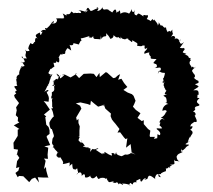

<svg xmlns="http://www.w3.org/2000/svg" viewBox="-20 -541 649 585"><path d="M340 -312 331 -304 325 -303 306 -320 302 -321 284 -306 283 -319 274 -306 266 -316 256 -317 235 -316 221 -303 209 -316 215 -317 195 -305 179 -313C172 -318 174 -308 170 -313C185 -320 170 -305 163 -302C161 -313 171 -320 158 -304C155 -312 167 -307 154 -316C149 -319 162 -307 150 -317C161 -307 157 -299 156 -299C156 -303 159 -306 154 -298C156 -307 141 -291 143 -295C136 -286 150 -297 143 -296C152 -295 136 -293 148 -278C137 -283 135 -277 144 -284C145 -273 149 -264 138 -260V-250C136 -250 134 -235 142 -242C135 -235 140 -239 139 -215C137 -218 147 -209 136 -211C142 -200 141 -199 144 -186C139 -184 128 -166 131 -166C129 -167 133 -144 138 -148L144 -129V-125C136 -112 140 -118 140 -118C136 -97 141 -106 145 -90C139 -96 138 -83 144 -99C144 -93 141 -91 155 -78C151 -75 159 -77 158 -76C148 -73 154 -57 153 -67C157 -53 174 -67 163 -64C167 -55 176 -47 171 -41C185 -43 187 -45 192 -46C195 -30 181 -28 200 -42C201 -37 199 -23 209 -25C210 -20 212 -32 218 -25C210 -30 225 -11 213 -10C218 -15 230 -22 229 -5C229 -5 239 -18 239 -3C236 0 248 3 256 -7C250 4 254 -7 256 -3C258 3 265 6 274 -5C280 8 282 5 286 0C285 7 283 -1 296 1C297 -1 307 9 304 1C311 7 301 6 310 10C308 16 319 12 313 15C315 13 336 9 323 14C338 22 333 6 342 21C343 16 348 18 353 22C360 22 349 17 347 17C351 21 356 15 377 23C377 24 377 25 373 22C379 12 376 18 385 21C384 8 405 19 394 11C395 8 414 2 407 3C409 12 406 11 412 12C419 -2 431 1 419 7C437 4 427 -2 430 1C433 -7 435 -10 454 5C447 -7 442 -11 452 2C455 -12 462 -16 470 -1C456 -3 465 -14 471 -10C469 -12 470 -14 486 -20C482 -14 488 -21 485 -28C492 -25 498 -37 491 -35C499 -24 503 -37 492 -33C509 -38 507 -33 498 -39C519 -40 509 -43 511 -55C513 -48 516 -52 528 -49C518 -51 518 -65 518 -64C522 -73 525 -72 537 -78C524 -83 534 -73 532 -88C535 -79 537 -83 543 -88C547 -90 542 -91 556 -99C555 -103 543 -98 546 -103C558 -110 563 -114 552 -108C555 -116 560 -133 558 -120C558 -120 564 -132 565 -132C565 -132 572 -141 558 -146C562 -143 574 -162 560 -155C561 -167 566 -161 580 -178C569 -171 571 -166 580 -171C578 -181 571 -195 569 -190C578 -184 579 -200 568 -201C579 -208 574 -211 573 -211C576 -220 583 -215 588 -221C586 -227 571 -228 588 -242C582 -243 581 -243 581 -243C585 -261 573 -251 585 -252C587 -271 576 -265 569 -266C583 -275 587 -277 584 -279C568 -288 574 -282 585 -289C585 -301 584 -288 566 -309C573 -295 581 -317 564 -318C569 -317 567 -315 574 -311C564 -328 560 -322 576 -338C569 -324 571 -345 564 -335C563 -342 554 -345 559 -355C565 -357 557 -361 560 -361C563 -366 553 -366 557 -361C553 -373 553 -370 542 -376C557 -375 539 -380 537 -381C537 -388 548 -389 539 -396C543 -395 539 -393 528 -395C538 -410 540 -411 540 -413C534 -405 524 -405 529 -423C529 -423 530 -411 526 -413C527 -423 517 -427 510 -421C520 -428 507 -437 500 -427C512 -444 504 -434 505 -451C495 -436 500 -454 491 -443C482 -457 489 -462 483 -456C476 -459 478 -461 473 -464C468 -459 468 -472 461 -474C467 -474 462 -465 460 -461C465 -467 449 -480 449 -484C453 -473 442 -483 446 -484C433 -473 447 -476 427 -483C436 -496 427 -496 426 -494C413 -497 417 -496 418 -484C422 -493 405 -496 413 -494C400 -502 402 -501 396 -494C393 -496 386 -494 391 -512C387 -498 380 -506 382 -514C374 -496 369 -497 373 -500C370 -501 359 -508 347 -499C345 -516 344 -507 340 -505C329 -502 344 -509 335 -502C334 -513 331 -517 322 -503C316 -508 302 -514 314 -509C302 -519 295 -503 291 -521C294 -516 282 -506 276 -508C288 -521 266 -520 278 -516C263 -512 257 -502 253 -512C248 -520 246 -520 240 -503C237 -505 239 -509 247 -510C244 -500 236 -509 219 -510C233 -504 226 -499 220 -502C206 -499 211 -507 201 -496C211 -492 210 -499 197 -506C192 -492 184 -501 182 -496C182 -492 188 -491 171 -500C180 -484 169 -486 178 -487C170 -483 171 -486 154 -485C149 -489 152 -473 153 -486C157 -473 147 -465 134 -472C144 -470 144 -472 144 -477C136 -473 136 -466 125 -457C122 -450 113 -462 119 -450C120 -453 120 -451 119 -449C107 -454 100 -439 110 -445C104 -435 105 -428 101 -442C87 -435 85 -433 96 -422C90 -428 86 -426 87 -414C82 -412 82 -410 85 -408C76 -414 87 -400 71 -411C76 -409 69 -409 66 -393C72 -385 63 -400 70 -386C57 -384 63 -385 56 -390C65 -378 51 -376 62 -363C47 -362 45 -365 47 -370C60 -349 57 -350 42 -352C51 -352 44 -356 55 -340C41 -337 36 -328 48 -341C47 -333 40 -333 43 -333C32 -312 44 -308 45 -317C28 -312 28 -303 34 -295C35 -302 29 -299 29 -300C34 -280 27 -293 34 -276C40 -280 29 -281 23 -277C37 -258 28 -267 26 -261C33 -247 33 -262 23 -251L25 -244L38 -227L29 -214L31 -205L28 -190L35 -183L34 -172L39 -168L22 -159L39 -148L34 -146V-127L21 -106L22 -87L35 -85L31 -68V-72L39 -60L32 -50L29 -29L39 -32L36 -21L27 -14L34 -1L38 -5L51 -4L69 14L77 4L87 0L99 15L95 -1L113 0H128L126 -3L121 -21L120 -32L114 -26L119 -51L114 -58L126 -57L125 -70L127 -91L115 -95L133 -99L122 -124L123 -127L131 -133V-144L128 -154L121 -161L118 -184L121 -186L114 -192L132 -207L119 -226L113 -233L128 -231L129 -241C128 -253 123 -254 122 -262C128 -259 133 -275 115 -261C124 -274 123 -284 132 -282H126C133 -292 127 -285 135 -305C129 -298 135 -303 140 -316C125 -303 133 -316 140 -315C126 -311 127 -324 127 -318C135 -333 133 -332 136 -331C150 -344 146 -331 143 -350C153 -347 153 -355 150 -357C160 -345 162 -352 160 -366H156C164 -366 159 -380 173 -376C161 -373 166 -377 170 -377C183 -374 177 -383 180 -386C187 -397 183 -396 197 -387C195 -398 191 -408 188 -410C189 -400 206 -402 203 -408C203 -412 220 -404 221 -406C222 -416 221 -403 224 -414C235 -426 229 -411 226 -424C231 -424 246 -429 252 -431C249 -431 258 -426 250 -425C256 -433 254 -419 264 -431C264 -418 271 -424 286 -421C289 -438 286 -438 289 -422C296 -438 307 -422 303 -440C315 -429 315 -423 316 -423C311 -422 327 -422 326 -434C337 -423 339 -428 341 -428C346 -424 348 -419 348 -430C349 -422 357 -422 362 -421C357 -418 366 -427 372 -422C369 -417 369 -424 380 -414C377 -412 387 -413 382 -419C399 -408 400 -412 398 -401C404 -402 408 -398 415 -402C407 -405 402 -403 421 -402C418 -386 427 -394 429 -396C426 -383 418 -388 420 -377C433 -383 436 -380 436 -381C428 -375 449 -360 440 -371C438 -361 437 -362 457 -361C444 -346 446 -350 454 -346C457 -347 463 -335 451 -334C459 -332 471 -340 470 -330C470 -322 462 -330 461 -316C467 -331 464 -318 482 -319C482 -319 484 -319 479 -304C473 -302 483 -291 477 -287C472 -294 482 -298 478 -293C485 -293 475 -283 480 -278C482 -268 479 -280 485 -266C491 -265 482 -262 482 -254C495 -253 485 -253 478 -250C481 -244 488 -250 488 -229C481 -227 476 -233 493 -224C484 -224 474 -213 475 -203C486 -209 492 -202 484 -197C486 -202 485 -190 470 -182C479 -180 480 -177 483 -174C475 -182 469 -179 466 -169C466 -166 469 -168 469 -168C463 -153 468 -162 474 -150C462 -148 455 -153 458 -147C470 -139 470 -131 466 -129C456 -135 461 -131 459 -120C450 -119 447 -114 452 -124H437L436 -128L438 -143L431 -148L418 -163V-175L412 -172L399 -182L408 -196L394 -206L385 -216L389 -224L393 -234L387 -249L382 -254L369 -259L356 -267L368 -276L358 -288L350 -301L340 -298L346 -315ZM383 -74C388 -75 368 -73 382 -76C359 -62 369 -78 351 -64C358 -65 363 -71 350 -65C349 -66 332 -68 334 -78C328 -60 331 -77 325 -74C314 -78 325 -67 320 -67C306 -71 297 -82 298 -77C298 -77 302 -70 291 -75C297 -68 293 -70 271 -85C280 -86 283 -92 274 -88C258 -81 268 -96 254 -78C260 -98 248 -84 250 -92C238 -92 250 -91 233 -94C240 -100 233 -98 240 -94C229 -114 227 -105 224 -105C234 -118 224 -114 228 -105C222 -112 215 -110 223 -123C229 -122 213 -124 222 -125V-143L223 -156L219 -166V-179L214 -174L212 -183L228 -210L224 -219L211 -226L225 -229L247 -224L255 -221L257 -234C264 -228 271 -222 279 -216L299 -222L295 -218L296 -223L301 -210L318 -195L317 -187L321 -177L331 -164L327 -170L344 -148L338 -137L346 -138L358 -122L363 -117L368 -120L364 -91L378 -102L381 -77L393 -70Z"/></svg>

Font: Charger Distortion
Style: 1
Weight: 400
Designer: Jasper
Foundry: Cannot Into Space Fonts
Version: Version 0.98